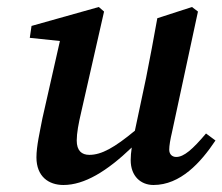

<svg xmlns="http://www.w3.org/2000/svg" viewBox="-20 -514 635 548"><path d="M418 14C495 14 553 -50 595 -113L568 -133C530 -88 505 -66 483 -66C472 -66 463 -73 463 -87C463 -98 466 -116 471 -137L545 -481L528 -494L429 -462C419 -405 408 -348 397 -292L365 -141C307 -93 270 -72 235 -72C213 -72 199 -84 199 -113C199 -134 204 -161 212 -195L277 -481L262 -494L70 -440L65 -406L151 -397L101 -176C94 -139 84 -97 84 -65C84 -10 119 14 161 14C221 14 285 -25 356 -93C354 -79 353 -68 353 -57C353 -11 382 14 418 14Z"/></svg>

Font: Source Serif Pro Semibold
Style: Italic
Weight: 600
Italic angle: -12°
Designer: Frank Grießhammer
Foundry: Adobe Systems Incorporated
Version: Version 3.001;hotconv 1.0.111;makeotfexe 2.5.65597